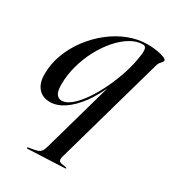

<svg xmlns="http://www.w3.org/2000/svg" viewBox="-169 -538 792 877"><g transform="rotate(30 227.0 -99.0)"><path d="M297.5 -199 300 -196.5Q272.5 -132 238.5 -86.2Q204.5 -40.5 167.5 -16Q130.5 8.5 94.5 8.5Q55 8.5 32.5 -17.2Q10 -43 10 -90.5Q10 -144.5 29.5 -196.2Q49 -248 82.5 -292.5Q116 -337 159.2 -371Q202.5 -405 251.8 -424Q301 -443 350.5 -443Q379 -443 402.2 -439Q425.5 -435 439.5 -429Q453.5 -423 453.5 -417.5Q453.5 -412 449.2 -407.2Q445 -402.5 439.8 -396.2Q434.5 -390 431.5 -379L270 194Q265.5 209.5 268.5 216.8Q271.5 224 283 226L305 229.5Q307.5 230 309.2 230.8Q311 231.5 311 233Q311 234.5 309.5 235.2Q308 236 305 236L115.5 244.5Q112 245 110.5 244Q109 243 109 241.5Q109 240.5 110.5 239Q112 237.5 117.5 237Q142 233.5 155.8 229.5Q169.5 225.5 176.5 216.2Q183.5 207 188 190ZM100 -87.5Q100 -52.5 110.2 -38Q120.5 -23.5 137.5 -23.5Q161 -23.5 187.5 -45.8Q214 -68 239.8 -105.5Q265.5 -143 287.8 -189.5Q310 -236 325.8 -284.8Q341.5 -333.5 347.5 -378Q352 -405 348.8 -418.5Q345.5 -432 332 -432Q299.5 -432 266.5 -412.2Q233.5 -392.5 203.5 -358Q173.5 -323.5 150.2 -279.5Q127 -235.5 113.5 -186Q100 -136.5 100 -87.5Z"/></g></svg>

Font: Fraunces 120pt
Style: Italic
Weight: 400
Italic angle: -16°
Version: Version 1.000;[b76b70a41]